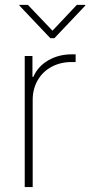

<svg xmlns="http://www.w3.org/2000/svg" viewBox="-20 -757 365 777"><path d="M80.1 -530.3H111.3V-446.3H115.2Q132.8 -487.8 174.8 -512.5Q216.8 -537.1 270.5 -537.1H286.1V-505.9H269.5Q224.1 -505.9 188.2 -486.3Q152.3 -466.8 132.3 -431.9Q112.3 -397 112.3 -352.5V0H80.1ZM192.4 -632.8 291 -737.3H325.2V-734.4L200.2 -602.5H183.6L58.6 -734.4V-737.3H92.8Z"/></svg>

Font: Pretendard Thin
Style: Regular
Weight: 100
Designer: Base glyphs from Inter by Rasmus Andersson; Hangeul glyphs from Noto Sans CJK(Source Han Sans) by Jang Soo-young and Kan
Foundry: Kil Hyung-jin
Version: Version 1.309